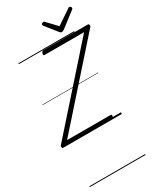

<svg xmlns="http://www.w3.org/2000/svg" viewBox="-456 -1393 1718 2029"><g transform="rotate(-30 403.0 -378.5)"><path d="M-35 0Q-42 0 -46 -6Q-50 -12 -50 -20.5Q-50 -29 -44 -36L766 -948H285Q275 -948 272 -954Q269 -960 273 -973Q277 -986 283.5 -992Q290 -998 299 -998H841Q852 -998 855.5 -985Q859 -972 849 -961L40 -50H570Q581 -50 583 -44Q585 -38 582 -25Q579 -12 572.5 -6Q566 0 556 0ZM762 -1257Q771 -1257 778 -1250Q785 -1243 785 -1236Q785 -1230 783 -1226Q781 -1222 776 -1218L595 -1079Q585 -1073 578 -1069.5Q571 -1066 563 -1066Q556 -1066 550.5 -1070Q545 -1074 539 -1081L427 -1221Q424 -1226 422.5 -1230Q421 -1234 421 -1237Q421 -1246 430 -1251.5Q439 -1257 446 -1257Q453 -1257 456.5 -1254.5Q460 -1252 464 -1247L573 -1132L741 -1246Q749 -1252 753 -1254.5Q757 -1257 762 -1257ZM0 490H680V500H0ZM0 -20H680V0H0ZM0 -505H680V-500H0ZM0 -1010H680V-1000H0Z"/></g></svg>

Font: Playwrite US Trad Guides
Style: Regular
Weight: 400
Designer: Veronika Burian, José Scaglione
Foundry: TypeTogether
Version: Version 1.003